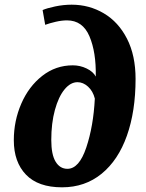

<svg xmlns="http://www.w3.org/2000/svg" viewBox="-20 -790 625 820"><path d="M39 -191Q39 -274 71 -347.5Q103 -421 160.5 -466Q218 -511 291 -511Q322 -511 350 -497.5Q378 -484 389 -463Q391 -567 362 -635Q333 -703 266 -703Q244 -703 218 -697Q192 -691 173 -684L162 -747Q180 -755 215.5 -762.5Q251 -770 286 -770Q361 -770 423.5 -733Q486 -696 522.5 -624.5Q559 -553 559 -453Q559 -315 522 -210.5Q485 -106 414 -48Q343 10 245 10Q143 10 91 -44Q39 -98 39 -191ZM385 -369Q377 -401 356 -420Q335 -439 311 -439Q281 -439 255.5 -408Q230 -377 214.5 -320.5Q199 -264 199 -192Q199 -130 217.5 -99.5Q236 -69 268 -69Q318 -69 348.5 -160Q379 -251 385 -369Z"/></svg>

Font: Noto Serif NarrowExtraBold
Style: Italic
Weight: 800
Width: 4
Italic angle: -12°
Designer: Monotype Design Team
Foundry: Monotype Imaging Inc.
Version: Version 1.001